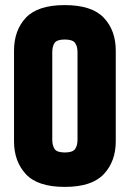

<svg xmlns="http://www.w3.org/2000/svg" viewBox="-20 -723 509 753"><path d="M35 -524Q35 -604 81.5 -653.5Q128 -703 234 -703Q340 -703 387 -653.5Q434 -604 434 -524V-169Q434 -90 387 -40Q340 10 234 10Q128 10 81.5 -40Q35 -90 35 -169ZM284 -518Q284 -541 274.5 -554.5Q265 -568 234 -568Q203 -568 194 -554.5Q185 -541 185 -518V-175Q185 -153 194 -139Q203 -125 234 -125Q265 -125 274.5 -138.5Q284 -152 284 -175Z"/></svg>

Font: Khand Variable Light
Style: Regular
Weight: 300
Designer: Satya Rajpurohit
Foundry: Indian Type Foundry
Version: Version 3.000